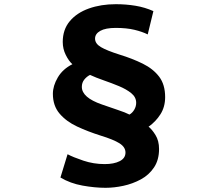

<svg xmlns="http://www.w3.org/2000/svg" viewBox="-20 -808 1040 915"><path d="M684 -644Q658 -657 620.5 -666Q583 -675 532 -675Q483 -675 458 -661Q433 -647 433 -624Q433 -600 461 -583.5Q489 -567 549 -548Q611 -529 660.5 -504.5Q710 -480 738.5 -442.5Q767 -405 767 -345Q767 -299 745 -264Q723 -229 688 -204Q704 -192 721 -164.5Q738 -137 738 -98Q738 -46 714 -10Q690 26 651 47Q612 68 568 77.5Q524 87 483 87Q432 87 373.5 76.5Q315 66 268 38L302 -73Q328 -59 377 -42.5Q426 -26 479 -26Q523 -26 550.5 -40Q578 -54 578 -81Q578 -107 549.5 -125Q521 -143 459 -162Q399 -181 347.5 -205Q296 -229 264 -266.5Q232 -304 232 -361Q232 -399 255.5 -439Q279 -479 325 -502Q308 -517 293.5 -546Q279 -575 279 -608Q279 -667 312.5 -707Q346 -747 403.5 -767.5Q461 -788 532 -788Q581 -788 626 -780.5Q671 -773 711 -755ZM370 -394Q370 -343 466 -310Q505 -296 541.5 -284Q578 -272 597 -262Q611 -270 620 -285.5Q629 -301 629 -318Q629 -345 605.5 -364Q582 -383 547 -397.5Q512 -412 474.5 -425Q437 -438 409 -451Q393 -443 381.5 -428.5Q370 -414 370 -394Z"/></svg>

Font: Source Han Sans TC Heavy
Style: Regular
Weight: 900
Designer: Ryoko NISHIZUKA Ë•øÂ°öÊ∂ºÂ≠ê (kana, bopomofo & ideographs); Paul D. Hunt (Latin, Greek & Cyrillic); Sandoll Communicatio
Foundry: Adobe
Version: Version 2.004;hotconv 1.0.118;makeotfexe 2.5.65603